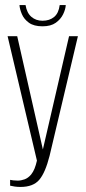

<svg xmlns="http://www.w3.org/2000/svg" viewBox="-20 -734 338 759"><path d="M61 5Q49 5 38.5 3.5Q28 2 20 0V-23Q25 -22 32.5 -21Q40 -20 50 -20Q63 -20 77 -25Q91 -30 103 -44Q111 -54 116.5 -67.5Q122 -81 126 -99L10 -591H48L150 -141H149L253 -591H288L176 -118Q159 -51 135 -23Q111 5 61 5ZM148 -630Q114 -630 94.5 -644Q75 -658 66.5 -678Q58 -698 57 -714H81Q86 -683 104 -667.5Q122 -652 148 -652Q176 -652 194 -667Q212 -682 216 -714H240Q239 -697 229.5 -677.5Q220 -658 200.5 -644Q181 -630 148 -630Z"/></svg>

Font: Alumni Sans ExtraLight
Style: Regular
Weight: 250
Version: Version 1.018